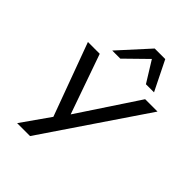

<svg xmlns="http://www.w3.org/2000/svg" viewBox="-262 -896 1208 1208"><g transform="rotate(45 342.5 -292.0)"><path d="M112 180 254 -22 261 34 66 -496H171L311 -98H312L575 -496H685L227 180ZM212 -566 392 -764H486L584 -566H512L426 -705L284 -566Z"/></g></svg>

Font: Nunito Sans 7pt Expanded
Style: Italic
Weight: 400
Width: 7
Italic angle: -9°
Designer: Vernon Adams
Foundry: Vernon Adams
Version: Version 3.101;gftools[0.9.27]